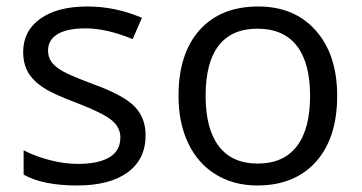

<svg xmlns="http://www.w3.org/2000/svg" viewBox="-20 -565 1121 595"><path d="M431.2 -146Q431.2 -71.3 375.5 -30.8Q319.8 9.8 219.2 9.8Q112.8 9.8 53.2 -23.9V-99.1Q91.8 -79.6 136 -68.4Q180.2 -57.1 221.2 -57.1Q284.7 -57.1 318.8 -77.4Q353 -97.7 353 -139.2Q353 -170.4 325.9 -192.6Q298.8 -214.8 220.2 -245.1Q145.5 -272.9 114 -293.7Q82.5 -314.5 67.1 -340.8Q51.8 -367.2 51.8 -403.8Q51.8 -469.2 105 -507.1Q158.2 -544.9 251 -544.9Q337.4 -544.9 419.9 -509.8L391.1 -443.8Q310.5 -477.1 245.1 -477.1Q187.5 -477.1 158.2 -459Q128.9 -440.9 128.9 -409.2Q128.9 -387.7 139.9 -372.6Q150.9 -357.4 175.3 -343.8Q199.7 -330.1 269 -304.2Q364.3 -269.5 397.7 -234.4Q431.2 -199.2 431.2 -146Z M1024.9 -268.1Q1024.9 -137.2 959 -63.7Q893.1 9.8 776.9 9.8Q705.1 9.8 649.4 -23.9Q593.8 -57.6 563.5 -120.6Q533.2 -183.6 533.2 -268.1Q533.2 -398.9 598.6 -471.9Q664.1 -544.9 780.3 -544.9Q892.6 -544.9 958.7 -470.2Q1024.9 -395.5 1024.9 -268.1ZM617.2 -268.1Q617.2 -165.5 658.2 -111.8Q699.2 -58.1 778.8 -58.1Q858.4 -58.1 899.7 -111.6Q940.9 -165 940.9 -268.1Q940.9 -370.1 899.7 -423.1Q858.4 -476.1 777.8 -476.1Q698.2 -476.1 657.7 -423.8Q617.2 -371.6 617.2 -268.1Z"/></svg>

Font: Shl
Style: Regular
Weight: 400
Foundry: Saber Rastikerdar (saber.rastikerdar@gmail.com)
Version: Version 3.4.0